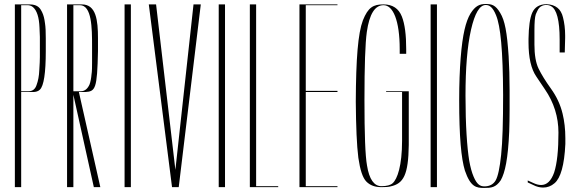

<svg xmlns="http://www.w3.org/2000/svg" viewBox="-20 -928 2872 952"><path d="M85 0V-471.7H143.6C158.2 -471.7 169.9 -475.6 177.7 -483.4C197.3 -502 207 -566.4 207 -674.8V-738.3C207 -769.5 206.1 -793.9 203.1 -812.5C200.2 -835 196.3 -852.5 188.5 -868.2C180.7 -883.8 169.9 -906.2 127 -906.2H53.7V0ZM85 -902.3H119.1C128.9 -901.4 136.7 -898.4 143.6 -892.6C163.1 -876 173.8 -841.8 175.8 -792L177.7 -745.1V-665V-645.5C177.7 -630.9 176.8 -609.4 174.8 -580.1C173.8 -551.8 168.9 -526.4 161.1 -505.9C154.3 -485.4 140.6 -475.6 122.1 -475.6H85Z M343.8 0V-458L445.3 0H477.5L371.1 -471.7H377H402.3C453.1 -474.6 461.9 -486.3 465.8 -674.8V-702.1V-738.3C465.8 -827.1 457 -906.2 385.7 -906.2H312.5V0ZM343.8 -902.3H376C435.5 -902.3 436.5 -789.1 436.5 -699.2V-674.8V-647.5V-617.2C436.5 -601.6 436.5 -573.2 433.6 -557.6C432.6 -543 428.7 -520.5 423.8 -508.8C415 -489.3 401.4 -475.6 380.9 -475.6H343.8Z M628.9 0V-906.2H597.7V0Z M833 0H866.2L975.6 -906.2H972.7H939.5L849.6 -85.9L753.9 -906.2H721.7H717.8Z M1095.7 0V-906.2H1064.5V0Z M1218.8 0H1359.4V-4.9H1250V-906.2H1218.8Z M1653.3 0V-4.9H1496.1V-471.7H1653.3V-477.5H1496.1V-902.3H1653.3V-906.2H1464.8V0Z M1744.1 -423.8C1745.1 -299.8 1749 -207 1756.8 -145.5C1765.6 -85 1778.3 -45.9 1796.9 -27.3C1815.4 -8.8 1839.8 0 1871.1 0C1891.6 0 1907.2 -1 1917 -3.9C1980.5 -17.6 2004.9 -60.5 2006.8 -209V-230.5V-475.6H1894.5V-471.7H1973.6V-230.5C1973.6 -106.4 1950.2 -40 1926.8 -19.5C1916 -9.8 1897.5 -4.9 1871.1 -4.9C1835 -4.9 1810.5 -39.1 1799.8 -107.4C1791 -155.3 1787.1 -263.7 1787.1 -431.6C1787.1 -601.6 1791 -713.9 1798.8 -769.5C1811.5 -858.4 1838.9 -902.3 1881.8 -902.3C1928.7 -902.3 1961.9 -827.1 1961.9 -683.6V-661.1H1994.1V-684.6C1994.1 -754.9 1987.3 -808.6 1972.7 -845.7C1957 -885.7 1926.8 -906.2 1881.8 -906.2C1831.1 -906.2 1805.7 -892.6 1779.3 -827.1C1754.9 -761.7 1745.1 -637.7 1744.1 -423.8Z M2146.5 0V-906.2H2115.2V0Z M2256.8 -431.6C2256.8 -251 2266.6 -142.6 2285.2 -82C2313.5 0 2341.8 3.9 2380.9 3.9C2415 3.9 2438.5 2 2462.9 -34.2C2484.4 -72.3 2499 -140.6 2504.9 -276.4C2505.9 -308.6 2506.8 -345.7 2506.8 -385.7V-435.5V-478.5C2506.8 -543 2504.9 -599.6 2502 -649.4C2494.1 -767.6 2483.4 -826.2 2460 -864.3C2437.5 -902.3 2418.9 -908.2 2388.7 -908.2C2358.4 -908.2 2336.9 -899.4 2312.5 -860.4C2300.8 -840.8 2291 -814.5 2283.2 -780.3C2267.6 -712.9 2256.8 -592.8 2256.8 -431.6ZM2288.1 -454.1C2288.1 -589.8 2296.9 -698.2 2315.4 -780.3C2334 -862.3 2358.4 -903.3 2388.7 -903.3C2407.2 -903.3 2423.8 -891.6 2439.5 -852.5C2461.9 -798.8 2473.6 -678.7 2474.6 -458C2474.6 -324.2 2471.7 -225.6 2464.8 -160.2C2458 -95.7 2449.2 -53.7 2437.5 -33.2C2425.8 -13.7 2407.2 -3.9 2381.8 -3.9C2361.3 -3.9 2344.7 -12.7 2328.1 -52.7C2319.3 -73.2 2312.5 -98.6 2306.6 -130.9C2295.9 -196.3 2288.1 -306.6 2288.1 -454.1Z M2624 -10.7C2640.6 -2 2657.2 2 2672.9 2C2693.4 2 2712.9 -4.9 2729.5 -19.5C2759.8 -44.9 2778.3 -109.4 2783.2 -213.9V-243.2C2783.2 -287.1 2778.3 -328.1 2769.5 -364.3C2758.8 -409.2 2739.3 -450.2 2711.9 -488.3C2684.6 -526.4 2664.1 -559.6 2650.4 -587.9C2636.7 -616.2 2629.9 -656.2 2629.9 -707V-777.3C2629.9 -816.4 2631.8 -842.8 2636.7 -857.4C2641.6 -868.2 2645.5 -877 2648.4 -881.8C2654.3 -890.6 2660.2 -895.5 2665 -897.5C2677.7 -905.3 2699.2 -905.3 2711.9 -897.5C2740.2 -882.8 2754.9 -827.1 2754.9 -732.4V-668H2780.3L2782.2 -740.2V-752C2782.2 -785.2 2778.3 -815.4 2771.5 -841.8C2761.7 -883.8 2734.4 -905.3 2690.4 -907.2C2656.2 -907.2 2631.8 -893.6 2619.1 -865.2C2607.4 -838.9 2601.6 -795.9 2600.6 -736.3V-716.8C2600.6 -642.6 2613.3 -585.9 2639.6 -547.9L2681.6 -485.4C2726.6 -419.9 2749 -347.7 2749 -270.5C2749 -183.6 2742.2 -117.2 2727.5 -72.3C2712.9 -31.2 2691.4 -10.7 2663.1 -10.7C2652.3 -10.7 2639.6 -13.7 2627 -19.5L2596.7 -33.2V-23.4Z"/></svg>

Font: Caledo
Style: Light
Weight: 300
Designer: BSozoo
Foundry: BSozoo
Version: Version 002.000